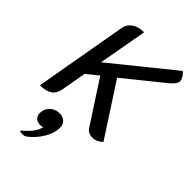

<svg xmlns="http://www.w3.org/2000/svg" viewBox="-294 -818 1240 1240"><g transform="rotate(45 326.0 -198.0)"><path d="M132 -623Q139 -664 171.5 -686.5Q204 -709 255 -709L195 -375L608 -709Q623 -696 633 -679.5Q643 -663 643 -650Q643 -624 599 -588L339 -378L570 -22Q537 9 502 9Q458 9 440 -22L252 -311L173 -247L142 -73Q134 -31 105 -11Q76 9 21 9ZM227 185Q217 190 204 190Q178 190 162.5 175.5Q147 161 147 136Q147 98 173.5 72.5Q200 47 239 47Q270 47 288.5 64.5Q307 82 307 109Q307 161 275 214Q243 267 196 303Q183 313 163 313Q144 313 138 305Q219 239 227 185Z"/></g></svg>

Font: K2D Medium
Style: Italic
Weight: 500
Italic angle: -10°
Designer: Katatrad Aksorn Co.,Ltd.
Foundry: Cadson Demak Co.,Ltd.
Version: Version 1.000; ttfautohint (v1.6)